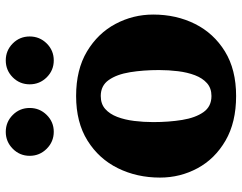

<svg xmlns="http://www.w3.org/2000/svg" viewBox="-106 -716 839 666"><g transform="rotate(-90 313.0 -382.5)"><path d="M437 -615Q471.5 -615 495.8 -639.5Q520 -664 520 -698.5Q520 -733 495.8 -757.2Q471.5 -781.5 437 -781.5Q402.5 -781.5 378.2 -757.2Q354 -733 354 -698.5Q354 -664 378.2 -639.5Q402.5 -615 437 -615ZM189.5 -615Q223.5 -615 247.8 -639.5Q272 -664 272 -698.5Q272 -733 247.8 -757.2Q223.5 -781.5 189 -781.5Q155 -781.5 130.5 -757.2Q106 -733 106 -698.5Q106 -664 130.5 -639.5Q155 -615 189.5 -615ZM223 -270Q223 -303.5 227 -336Q231 -368.5 241 -394.8Q251 -421 268.5 -436.5Q286 -452 313.5 -452Q349.5 -452 369 -424.2Q388.5 -396.5 396 -350.5Q403.5 -304.5 403.5 -250Q403.5 -216.5 399.5 -184Q395.5 -151.5 385.5 -125.2Q375.5 -99 358 -83.5Q340.5 -68 313.5 -68Q277 -68 257.5 -95.8Q238 -123.5 230.5 -169.5Q223 -215.5 223 -270ZM30.5 -246.5Q30.5 -176.5 63 -116.2Q95.5 -56 158.8 -19.2Q222 17.5 313.5 17.5Q405 17.5 468 -21.2Q531 -60 563.5 -125Q596 -190 596 -270Q596 -340 563.5 -401Q531 -462 468 -499.8Q405 -537.5 313.5 -537.5Q222 -537.5 158.8 -498Q95.5 -458.5 63 -392.5Q30.5 -326.5 30.5 -246.5Z"/></g></svg>

Font: Besley ExtraBold
Style: Regular
Weight: 800
Designer: Owen Earl
Foundry: indestructible type*
Version: Version 2.001